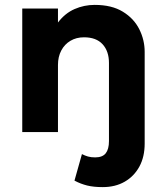

<svg xmlns="http://www.w3.org/2000/svg" viewBox="-20 -540 678 785"><path d="M400 225Q363 225 336.5 218.5Q310 212 284.5 198.5L315 90Q327.5 96.5 340 100Q352.5 103.5 369 103.5Q399 103.5 412.2 86.8Q425.5 70 425.5 37V-282.5Q425.5 -330.5 399.5 -359Q373.5 -387.5 323.5 -387.5Q292 -387.5 268 -373.2Q244 -359 230.5 -333.5Q217 -308 217 -274.5V0H71V-505H217V-448Q246 -486 285 -503Q324 -520 367 -520Q437 -520 482.2 -492.2Q527.5 -464.5 549.5 -420.5Q571.5 -376.5 571.5 -328V47.5Q571.5 101 550 140.8Q528.5 180.5 490 202.8Q451.5 225 400 225Z"/></svg>

Font: Geologica Cursive SemiBold
Style: Regular
Weight: 600
Designer: Sindre Bremnes, Frode Helland
Foundry: Monokrom Skriftforlag AS
Version: Version 1.010;gftools[0.9.28]